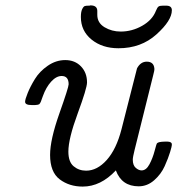

<svg xmlns="http://www.w3.org/2000/svg" viewBox="-20 -687 658 713"><path d="M73.2 -309.1Q73.2 -317.9 83 -342Q92.8 -366.2 109.9 -394Q127 -421.9 157.5 -442.9Q188 -463.9 222.2 -463.9Q258.3 -463.9 280.8 -440.4Q303.2 -417 303.2 -380.9Q303.2 -359.9 268.6 -265.9Q233.9 -171.9 233.9 -124Q233.9 -85.9 253.4 -69.6Q272.9 -53.2 299.8 -53.2Q340.8 -53.2 376.5 -93Q412.1 -132.8 431.2 -207Q487.3 -429.2 488.8 -433.1Q502 -458 524.9 -458Q550.8 -458 553.2 -433.1Q554.2 -426.3 548.8 -407.2L480 -130.9Q473.1 -103 473.1 -94.2Q473.1 -73.2 484.1 -63.7Q495.1 -54.2 505.9 -54.2Q522.9 -54.2 534.9 -76.7Q546.9 -99.1 554 -126Q561 -152.8 563 -154.8Q567.9 -160.6 591.8 -161.1Q592.8 -161.1 596.9 -161.1Q601.1 -161.1 602.5 -161.1Q604 -161.1 606.9 -160.6Q609.9 -160.2 611.3 -159.7Q612.8 -159.2 615 -157.5Q617.2 -155.8 617.7 -153.8Q618.2 -151.9 618.2 -148.9Q618.2 -144 611.6 -122.1Q605 -100.1 591.6 -70.1Q578.1 -40 552.5 -17.6Q526.9 4.9 495.1 4.9Q432.1 4.9 410.2 -54.2Q354 5.9 287.1 5.9Q237.3 5.9 201.7 -21Q166 -47.9 166 -111.8Q166 -168 200.4 -265.4Q234.9 -362.8 234.9 -374Q234.9 -404.8 209 -404.8Q189 -404.8 169.9 -383.8Q150.9 -362.8 139.2 -330.1Q137.2 -325.2 135 -318.6Q132.8 -312 131.8 -309.6Q130.9 -307.1 128.9 -304Q127 -300.8 125.5 -299.8Q124 -298.8 119.6 -297.9Q115.2 -296.9 110.6 -296.9Q106 -296.9 97.2 -296.9Q73.2 -296.9 73.2 -309.1ZM280.3 -624Q280.3 -643.1 285.2 -653.1Q290 -663.1 295.2 -664.6Q300.3 -666 309.1 -666H312Q313 -666 314 -666.5Q314.9 -667 315.9 -667Q340.8 -667 341.3 -647V-631.8Q341.3 -602.1 368.2 -585.9Q395 -569.8 428.2 -569.8Q470.2 -569.8 508.1 -591.3Q545.9 -612.8 559.1 -647Q564 -659.2 568.6 -662.6Q573.2 -666 585 -666H597.2Q618.2 -666 618.2 -648.9Q618.2 -610.8 561 -559.3Q503.9 -507.8 419.9 -507.8Q359.9 -507.8 320.1 -540Q280.3 -572.3 280.3 -624Z"/></svg>

Font: CMU Concrete
Style: Italic
Weight: 500
Italic angle: -14.04°
Version: Version 0.7.0